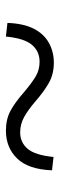

<svg xmlns="http://www.w3.org/2000/svg" viewBox="198 -698 198 633"><g transform="rotate(90 296.5 -381.0)"><path d="M314 -399Q342 -375 365.5 -362Q389 -349 416 -349Q449 -349 470 -373.5Q491 -398 497 -459L541 -454Q538 -376 502 -339Q466 -302 410 -302Q373 -302 345 -317Q317 -332 283 -362Q251 -389 230 -401Q209 -413 183 -413Q149 -413 127.5 -388Q106 -363 100 -302L55 -307Q57 -360 74 -393.5Q91 -427 120.5 -443.5Q150 -460 186 -460Q224 -460 253 -443.5Q282 -427 314 -399Z"/></g></svg>

Font: Noto Serif SC ExtraLight SemiBold
Style: Regular
Weight: 600
Version: Version 2.002-H1;hotconv 1.1.0;makeotfexe 2.6.0